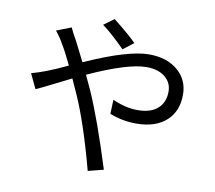

<svg xmlns="http://www.w3.org/2000/svg" viewBox="-89 -906 1178 1053"><g transform="rotate(10 500.0 -379.0)"><path d="M537 -646Q458 -725 409 -760L466 -802Q556 -731 595 -691ZM242 -716Q254 -688 276 -651L333 -538Q569 -644 686 -644Q787 -644 848 -591Q907 -540 907 -458Q907 -368 851 -315Q791 -258 680 -258Q605 -258 533 -286L536 -365Q608 -332 675 -332Q752 -332 791 -370Q826 -404 826 -461Q826 -509 791 -539Q753 -573 684 -573Q581 -573 364 -474L402 -392Q469 -240 551 22L465 44Q397 -211 331 -359L294 -441L188 -388Q131 -359 105 -348L66 -430Q109 -442 148 -457Q197 -476 263 -507Q228 -581 207 -614Q190 -647 160 -684Z"/></g></svg>

Font: Source Han Sans K Regular
Style: Regular
Weight: 400
Designer: Ryoko NISHIZUKA  (kana & ideographs); Paul D. Hunt (Latin, Greek & Cyrillic); Wenlong ZHANG  (bopomofo); Sandoll Communi
Foundry: Adobe Systems Incorporated
Version: Version 1.00 July 18, 2014, initial release